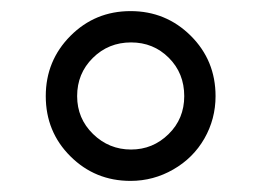

<svg xmlns="http://www.w3.org/2000/svg" viewBox="-20 -744 468 344"><path d="M62 -571.8Q62 -635.3 106.2 -679.7Q150.4 -724.1 213.9 -724.1Q277.3 -724.1 321.8 -679.9Q366.2 -635.7 366.2 -571.8Q366.2 -530.8 346.2 -495.8Q326.2 -460.9 290.5 -440.4Q254.9 -419.9 213.9 -419.9Q150.4 -419.9 106.2 -463.9Q62 -507.8 62 -571.8ZM118.2 -571.8Q118.2 -531.7 146.7 -503.9Q175.3 -476.1 214.8 -476.1Q253.9 -476.1 282 -503.7Q310.1 -531.2 310.1 -571.8Q310.1 -612.8 282.5 -640.4Q254.9 -668 214.8 -668Q174.3 -668 146.2 -640.1Q118.2 -612.3 118.2 -571.8Z"/></svg>

Font: Samim FD
Style: FD
Weight: 400
Foundry: DejaVu fonts team - Redesigned by Saber Rastikerdar
Version: Version 4.00 December 17, 2020